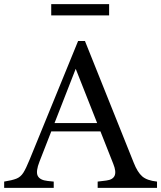

<svg xmlns="http://www.w3.org/2000/svg" viewBox="-32 -902 774 922"><path d="M-12 0V-30Q26 -36 46.5 -44Q67 -52 80 -72.5Q93 -93 110 -135L343 -705H376L610 -121Q628 -75 651 -55Q674 -35 722 -30V0H437V-30L478 -35Q510 -39 518.5 -58.5Q527 -78 512 -115L316 -611H347L158 -127Q139 -79 149 -58Q159 -37 197 -33L226 -30V0ZM199 -271V-311H501V-271ZM214 -828V-882H492V-828Z"/></svg>

Font: Hedvig Letters Serif 24pt 24pt
Style: Regular
Weight: 400
Version: Version 1.000